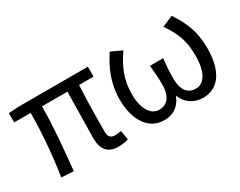

<svg xmlns="http://www.w3.org/2000/svg" viewBox="-74 -902 1574 1261"><g transform="rotate(-30 712.5 -272.0)"><path d="M541 13C573 13 597 8 616 1L604 -68C583 -65 570 -63 560 -63C526 -63 509 -78 509 -116C509 -169 510 -344 517 -468H627V-543H103L25 -538V-468H150C150 -321 136 -153 112 0L204 5C219 -146 236 -315 236 -468H429C428 -348 423 -179 423 -122C423 -34 457 13 541 13Z M889 13C950 13 1005 -17 1031 -85H1035C1063 -17 1121 13 1183 13C1295 13 1368 -77 1368 -259C1368 -385 1329 -470 1271 -557L1188 -522C1250 -430 1276 -365 1276 -254C1276 -124 1232 -63 1171 -63C1119 -63 1074 -94 1074 -198C1074 -243 1077 -286 1083 -344H983C989 -286 992 -243 992 -198C992 -97 945 -63 893 -63C833 -63 787 -126 787 -239C787 -353 822 -431 883 -519L801 -557C744 -472 700 -371 700 -256C700 -76 781 13 889 13Z"/></g></svg>

Font: Microsoft YaHei
Style: Regular
Weight: 400
Designer: Ryoko NISHIZUKA 西塚涼子 (kana, bopomofo & ideographs); Paul D. Hunt (Latin, Greek & Cyrillic); Sandoll Communications 산돌커뮤니
Foundry: Adobe
Version: Version 2.001;hotconv 1.0.111;makeotfexe 2.5.65597